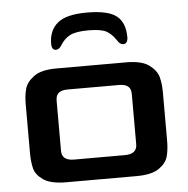

<svg xmlns="http://www.w3.org/2000/svg" viewBox="-49 -704 738 753"><g transform="rotate(-5 320.0 -328.0)"><path d="M50 -128V-320Q50 -352 57 -378.5Q64 -405 93 -426.5Q122 -448 182 -448H458Q518 -448 547 -426.5Q576 -405 583 -378.5Q590 -352 590 -320V-128Q590 -93 583 -66.5Q576 -40 547 -20Q518 0 458 0H182Q121 0 92 -20Q63 -40 56.5 -66Q50 -92 50 -128ZM420 -86Q469 -86 468 -126V-322Q468 -343 456.5 -352.5Q445 -362 420 -362H220Q195 -362 183.5 -352.5Q172 -343 172 -322V-126Q171 -86 220 -86ZM470 -546Q470 -533 465 -526.5Q460 -520 453 -520Q439 -520 430 -535Q412 -563 390.5 -574.5Q369 -586 320 -586Q271 -586 247.5 -574Q224 -562 208 -535Q199 -521 186 -521Q179 -521 174.5 -527Q170 -533 170 -546Q170 -598 204 -627Q238 -656 320 -656Q404 -656 437 -629.5Q470 -603 470 -546Z"/></g></svg>

Font: Gold
Style: Regular
Weight: 400
Designer: jaiki
Version: Version 1.000